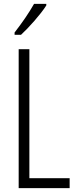

<svg xmlns="http://www.w3.org/2000/svg" viewBox="-20 -967 396 987"><path d="M218 -939V-947H155C127 -898 96 -853 55 -800V-788H88C128 -825 189 -893 218 -939ZM76 0H338V-51H131V-714H76Z"/></svg>

Font: Noto Sans Devanagari ExtraCondensed Light
Style: Regular
Weight: 300
Width: 2
Designer: Jelle Bosma - Monotype Design Team
Foundry: Monotype Imaging Inc.
Version: Version 2.004